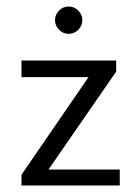

<svg xmlns="http://www.w3.org/2000/svg" viewBox="-20 -570 425 590"><path d="M46 0ZM337 -350 129 -49H348V0H46V-33L252 -333H46V-384H337ZM149 -508Q149 -525 161.5 -537.5Q174 -550 191 -550Q208 -550 220.5 -537.5Q233 -525 233 -508Q233 -491 220.5 -478.5Q208 -466 191 -466Q174 -466 161.5 -478.5Q149 -491 149 -508Z"/></svg>

Font: Cambay Devanagari
Style: Regular
Weight: 400
Designer: Pooja Saxena
Foundry: Pooja Saxena
Version: Version 1.180;PS 001.180;hotconv 1.0.70;makeotf.lib2.5.58329